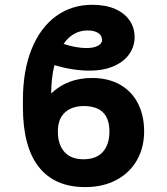

<svg xmlns="http://www.w3.org/2000/svg" viewBox="-20 -759 686 789"><path d="M572.3 -218.8Q572.3 -153.3 543.2 -101.6Q514.2 -49.8 459.2 -20Q404.3 9.8 330.1 9.8Q204.1 9.8 139.2 -73.2Q74.2 -156.2 74.2 -318.4V-347.7Q74.2 -468.8 109.9 -557.1Q145.5 -645.5 210 -692.4Q274.4 -739.3 359.4 -739.3Q414.6 -739.3 453.6 -721.9Q492.7 -704.6 512.9 -674.6Q533.2 -644.5 533.2 -606.4Q533.2 -569.8 512.5 -538.6Q491.7 -507.3 449.5 -488Q407.2 -468.8 346.7 -468.8Q279.8 -468.8 203.6 -491.2Q190.4 -438 190.4 -375Q256.8 -438.5 358.4 -438.5Q424.3 -438.5 472.4 -411.6Q520.5 -384.8 546.4 -335Q572.3 -285.2 572.3 -218.8ZM217.8 -218.8Q217.8 -165 244.6 -134.8Q271.5 -104.5 323.2 -104.5Q375.5 -104.5 402.6 -134.8Q429.7 -165 429.7 -218.8Q429.7 -323.2 324.2 -323.2Q275.9 -323.2 246.8 -296.9Q217.8 -270.5 217.8 -218.8ZM335 -561.5Q364.3 -561.5 381.8 -570.6Q399.4 -579.6 399.4 -594.7Q399.4 -612.3 384 -623Q368.7 -633.8 339.8 -633.8Q279.8 -633.8 241.2 -578.6Q265.6 -570.3 290.3 -565.9Q314.9 -561.5 335 -561.5Z"/></svg>

Font: Pretendard Std
Style: Bold
Weight: 700
Designer: Base glyphs from Inter by Rasmus Andersson; Hangeul glyphs from Noto Sans CJK(Source Han Sans) by Jang Soo-young and Kan
Foundry: Kil Hyung-jin
Version: Version 1.309